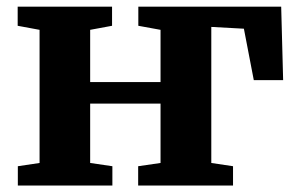

<svg xmlns="http://www.w3.org/2000/svg" viewBox="-20 -572 914 592"><path d="M35 0V-59.5L102 -69.5V-480L34.5 -492.5V-551.5H325.5V-492.5L258 -480V-319H475V-480L406.5 -492.5V-551.5H847L853 -325H762.5L732 -483.5L631.5 -489V-69.5L698.5 -59.5V0H406V-59.5L475 -69.5V-252.5H258V-69.5L326.5 -59.5V0Z"/></svg>

Font: Merriweather 28pt ExtraBold
Style: Regular
Weight: 800
Version: Version 2.100